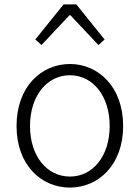

<svg xmlns="http://www.w3.org/2000/svg" viewBox="-20 -837 634 870"><path d="M297 13C425 13 538 -89 538 -266C538 -444 425 -547 297 -547C167 -547 55 -444 55 -266C55 -89 167 13 297 13ZM297 -37C192 -37 116 -130 116 -266C116 -402 192 -496 297 -496C401 -496 477 -402 477 -266C477 -130 401 -37 297 -37ZM140 -658 168 -633 295 -768H299L426 -633L454 -658L326 -817H268Z"/></svg>

Font: Noto Sans Japanese Light
Style: Regular
Weight: 300
Designer: Ryoko NISHIZUKA (kana & ideographs); Paul D. Hunt (Latin, Greek & Cyrillic); Wenlong ZHANG (bopomofo); Sandoll Communica
Foundry: Adobe Systems Incorporated
Version: Version 1.000;PS 1;hotconv 1.0.78;makeotf.lib2.5.61930